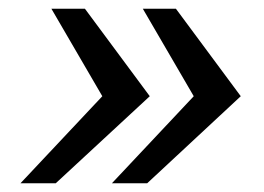

<svg xmlns="http://www.w3.org/2000/svg" viewBox="-20 -546 606 441"><path d="M384 -526 533 -325 318 -125H237L425 -325L308 -526ZM175 -526 324 -325 108 -125H27L215 -325L98 -526Z"/></svg>

Font: Archivo SemiExpanded
Style: Italic
Weight: 400
Width: 6
Italic angle: -10°
Designer: Hector Gatti
Foundry: Omnibus-Type
Version: Version 2.001